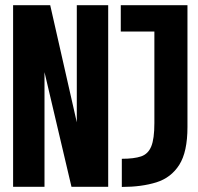

<svg xmlns="http://www.w3.org/2000/svg" viewBox="-20 -720 765 740"><path d="M30.5 0V-700H173.5L276 -248.5V-700H397V0H255.5L151.5 -442V0ZM449.5 0.5V-108Q496.5 -108 523.8 -117.2Q551 -126.5 563 -155.8Q575 -185 575 -245.5V-598.5H445.5V-700H702.5V-230.5Q702.5 -134.5 671 -84.8Q639.5 -35 582.5 -17.2Q525.5 0.5 449.5 0.5Z"/></svg>

Font: Trispace SemiCondensed SemiBold
Style: Regular
Weight: 600
Width: 4
Designer: Tyler Finck
Foundry: Etcetera Type Company
Version: Version 1.210; ttfautohint (v1.8.3)